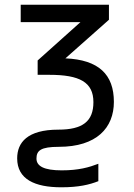

<svg xmlns="http://www.w3.org/2000/svg" viewBox="-20 -556 570 816"><path d="M241 240C314 240 360 229 398 214V140C359 155 315 168 242 168C167 168 135 150 135 118C135 84 153 68 230 68C391 68 464 -13 464 -123C464 -239 400 -302 258 -308L443 -472V-536H68V-462H322L140 -299V-238H190C318 -238 377 -207 377 -122C377 -40 331 -5 228 -5C96 -5 53 50 53 117C53 206 128 240 241 240Z"/></svg>

Font: Noto Sans Mono Condensed
Style: Regular
Weight: 400
Width: 3
Designer: Monotype Design Team
Foundry: Monotype Imaging Inc.
Version: Version 2.014